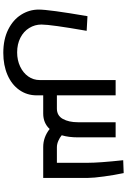

<svg xmlns="http://www.w3.org/2000/svg" viewBox="182 -722 788 1193"><g transform="rotate(90 576.5 -126.0)"><path d="M1086 -278V0H894Q833 0 782 -40Q745 0 686 0H573V40Q573 101 539.5 148.5Q506 196 446 222Q386 248 309 248Q225 248 164 217.5Q103 187 71.5 136.5Q40 86 40 28Q40 -36 81 -275L172 -270Q133 -47 133 11Q133 52 154.5 87Q176 122 215.5 142Q255 162 306 162Q354 162 393.5 143.5Q433 125 455.5 93Q478 61 478 21V-450H573V-85H655Q699 -85 719.5 -122Q740 -159 740 -215V-450H834V-216Q834 -158 821 -115Q835 -103 855.5 -94Q876 -85 896 -85H992V-278Q992 -348 976 -497L1056 -500Q1068 -443 1077 -377.5Q1086 -312 1086 -278Z"/></g></svg>

Font: Cairo SemiBold
Style: Regular
Weight: 600
Designer: Mohamed Gaber, the designers of Titillium
Foundry: Kief Type Foundry
Version: Version 2.009; ttfautohint (v1.5.33-1714) -l 8 -r 50 -G 200 